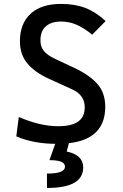

<svg xmlns="http://www.w3.org/2000/svg" viewBox="-20 -723 626 978"><path d="M269 9.8Q210 9.8 158.4 0.2Q106.9 -9.3 63 -28.3L75.7 -127Q129.4 -104 179.4 -92Q229.5 -80.1 276.9 -80.1Q345.2 -80.1 378.4 -104Q411.6 -127.9 411.6 -176.8Q411.6 -238.8 348.1 -267.6L228 -322.3Q157.2 -354.5 119.4 -399.9Q81.5 -445.3 81.5 -512.7Q81.5 -603.5 136.2 -653.3Q190.9 -703.1 291 -703.1Q360.8 -703.1 414.6 -682.6Q468.3 -662.1 518.1 -615.7L449.7 -546.4Q406.7 -581.5 369.4 -597.4Q332 -613.3 291.5 -613.3Q241.2 -613.3 213.6 -589.1Q186 -564.9 186 -517.6Q186 -483.9 204.1 -462.6Q222.2 -441.4 257.3 -424.8L358.9 -377Q436 -340.8 476.1 -295.4Q516.1 -250 516.1 -178.7Q516.1 -84.5 454.8 -37.4Q393.6 9.8 269 9.8ZM219.2 234.4V161.1Q265.6 161.1 288.3 152.3Q311 143.6 311 126Q311 108.9 291.5 100.8Q272 92.8 231.9 92.8L265.6 -2.9L332 2.4L319.8 48.8Q361.8 57.6 382.8 77.9Q403.8 98.1 403.8 130.4Q403.8 182.1 357.9 208.3Q312 234.4 219.2 234.4Z"/></svg>

Font: Cascadia Code PL
Style: Regular
Weight: 400
Monospace: yes
Designer: Aaron Bell
Foundry: Saja Typeworks
Version: Version 2102.003